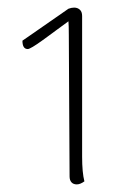

<svg xmlns="http://www.w3.org/2000/svg" viewBox="-20 -721 329 505"><path d="M163 -257 161 -629Q161 -654 160 -665L130 -643Q125 -639 92.5 -615.5Q60 -592 53 -592Q39 -592 39 -614L78 -641Q147 -689 160 -698Q168 -701 175 -701Q184 -701 190 -695.5Q196 -690 196 -679V-309Q196 -267 202 -244Q191 -236 182 -236Q173 -236 168 -241.5Q163 -247 163 -257Z"/></svg>

Font: Arima Madurai ExtraLight
Style: Regular
Weight: 275
Designer: Joana Correia and Natanael Gama
Foundry: NDISCOVER
Version: Version 1.019